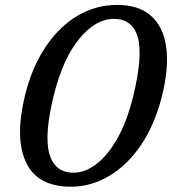

<svg xmlns="http://www.w3.org/2000/svg" viewBox="-20 -730 683 762"><path d="M445 -710.5Q531.5 -710.5 580.2 -666.5Q629 -622.5 639.8 -541.8Q650.5 -461 623.5 -351.5Q594.5 -235 539.5 -154.2Q484.5 -73.5 412.5 -31.2Q340.5 11 261.5 11Q128.5 11 83.2 -86Q38 -183 79 -350.5Q106 -461.5 159.8 -542.2Q213.5 -623 286.5 -666.8Q359.5 -710.5 445 -710.5ZM508 -345.5Q547.5 -506 527.2 -580.5Q507 -655 431.5 -655Q360 -655 295.2 -576.8Q230.5 -498.5 194.5 -356Q154.5 -196 175.8 -120.2Q197 -44.5 272 -44.5Q317 -44.5 362 -78.5Q407 -112.5 445.2 -179.5Q483.5 -246.5 508 -345.5Z"/></svg>

Font: Fraunces 72pt S100
Style: Italic
Weight: 400
Italic angle: -16°
Version: Version 1.000; ttfautohint (v1.8.3)